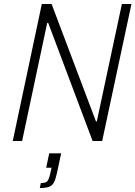

<svg xmlns="http://www.w3.org/2000/svg" viewBox="-20 -708 680 964"><path d="M44 0 190 -688H239L462 -98H466L592 -688H640L493 0H445L222 -593H217L91 0ZM232 165 239 134H212L227 62H287L266 161Q259 193 250.5 208.5Q242 224 226 230Q210 236 180 236L185 211Q208 211 216.5 203Q225 195 232 165Z"/></svg>

Font: Saira Semi Condensed ExtraLight
Style: Italic
Weight: 200
Width: 4
Italic angle: -12°
Designer: Hector Gatti with collaboration of the Omnibus-Type team
Foundry: Omnibus-Type
Version: Version 1.001; ttfautohint (v1.8)